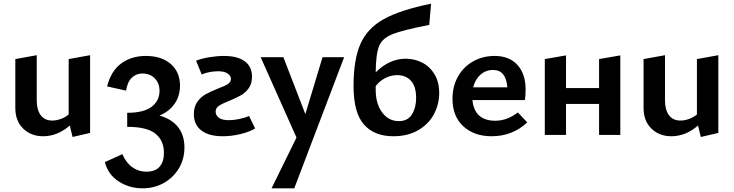

<svg xmlns="http://www.w3.org/2000/svg" viewBox="-20 -731 3974 1040"><path d="M468 -432V-11L373 11L358 -51Q291 7 214 7Q148 7 105.5 -34.5Q63 -76 63 -146V-411L179 -432V-188Q179 -136 200.5 -107Q222 -78 263 -78Q285 -78 309 -86.5Q333 -95 352 -111V-411Z M979 68Q979 131 948.5 181.5Q918 232 866.5 260.5Q815 289 752 289Q680 289 622.5 251.5Q565 214 548 147L643 104Q663 151 697 175Q731 199 772 199Q820 199 844 172.5Q868 146 868 97Q868 31 822.5 -6.5Q777 -44 669 -44V-120Q758 -120 801 -152.5Q844 -185 844 -239Q844 -281 818 -307Q792 -333 751 -333Q718 -333 694 -310Q670 -287 663 -240L560 -263Q582 -348 637.5 -388Q693 -428 770 -428Q855 -428 905 -384.5Q955 -341 955 -267Q955 -210 925 -168Q895 -126 844 -105Q909 -87 944 -43Q979 1 979 68Z M1030 -113Q1030 -153 1049 -179.5Q1068 -206 1094 -220.5Q1120 -235 1160 -251Q1198 -265 1214.5 -276Q1231 -287 1231 -304Q1231 -320 1213.5 -332.5Q1196 -345 1161 -345Q1139 -345 1114.5 -340.5Q1090 -336 1073 -327L1042 -402Q1071 -414 1113.5 -421Q1156 -428 1193 -428Q1267 -428 1306 -399Q1345 -370 1345 -316Q1345 -278 1327.5 -253.5Q1310 -229 1285.5 -215Q1261 -201 1222 -185Q1184 -170 1166 -158Q1148 -146 1148 -126Q1148 -107 1165 -93.5Q1182 -80 1220 -80Q1246 -80 1277 -86.5Q1308 -93 1329 -103L1362 -35Q1332 -17 1283.5 -5Q1235 7 1187 7Q1111 7 1070.5 -24.5Q1030 -56 1030 -113Z M1844 -421 1574 289H1451L1586 14L1392 -421H1515L1634 -113L1727 -421Z M2359 -227Q2359 -167 2331 -113.5Q2303 -60 2246.5 -26.5Q2190 7 2110 7Q2007 7 1951 -57Q1895 -121 1895 -265Q1895 -409 1932.5 -493.5Q1970 -578 2059 -627.5Q2148 -677 2315 -711L2305 -596Q2161 -568 2106 -546Q2051 -524 2033.5 -482Q2016 -440 2015 -339Q2089 -413 2178 -413Q2225 -413 2266.5 -392Q2308 -371 2333.5 -329Q2359 -287 2359 -227ZM2234 -201Q2234 -263 2206 -293.5Q2178 -324 2132 -324Q2098 -324 2067.5 -308.5Q2037 -293 2015 -265V-245Q2015 -169 2050 -122Q2085 -75 2140 -75Q2189 -75 2211.5 -111.5Q2234 -148 2234 -201Z M2836 -68Q2756 7 2643 7Q2548 7 2489.5 -47Q2431 -101 2431 -196Q2431 -263 2460.5 -316Q2490 -369 2542.5 -398.5Q2595 -428 2659 -428Q2739 -428 2783 -379Q2827 -330 2827 -247Q2827 -209 2823 -189H2539Q2550 -77 2663 -77Q2727 -77 2785 -122ZM2543 -258H2728Q2725 -303 2706 -327.5Q2687 -352 2651 -352Q2611 -352 2582.5 -326.5Q2554 -301 2543 -258Z M3340 -431V0H3225V-168H3046V0H2931V-411L3046 -431V-254H3225V-411Z M3871 -432V-11L3776 11L3761 -51Q3694 7 3617 7Q3551 7 3508.5 -34.5Q3466 -76 3466 -146V-411L3582 -432V-188Q3582 -136 3603.5 -107Q3625 -78 3666 -78Q3688 -78 3712 -86.5Q3736 -95 3755 -111V-411Z"/></svg>

Font: Ysabeau Infant
Style: Bold
Weight: 700
Designer: Christian Thalmann (Catharsis Fonts)
Version: Version 0.003